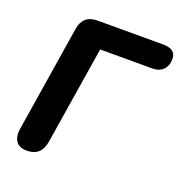

<svg xmlns="http://www.w3.org/2000/svg" viewBox="-129 -816 884 936"><g transform="rotate(20 313.0 -348.0)"><path d="M111 9Q71 9 54.5 -15.5Q38 -40 45 -83L132 -630Q144 -705 219 -705H558Q626 -705 626 -654Q626 -618 605.5 -597.5Q585 -577 549 -577H279L198 -70Q186 9 111 9Z"/></g></svg>

Font: Nunito ExtraBold
Style: Italic
Weight: 800
Italic angle: -9°
Designer: Vernon Adams
Foundry: Vernon Adams
Version: Version 3.601; ttfautohint (v1.8.2.53-6de2)